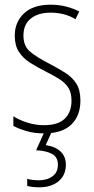

<svg xmlns="http://www.w3.org/2000/svg" viewBox="-20 -559 401 819"><path d="M323 -130Q323 -65 284 -27.5Q245 10 168 10Q126 10 92.5 0Q59 -10 37 -22V-63Q64 -46 98 -35.5Q132 -25 168 -25Q228 -25 256.5 -53Q285 -81 285 -130Q285 -163 272 -184Q259 -205 234 -221Q209 -237 175 -254Q137 -273 107.5 -292Q78 -311 60.5 -338Q43 -365 43 -407Q43 -465 82.5 -502Q122 -539 196 -539Q231 -539 262 -531Q293 -523 318 -510L302 -477Q257 -505 195 -505Q143 -505 111.5 -480Q80 -455 80 -407Q80 -362 109 -338Q138 -314 191 -287Q227 -268 257.5 -249Q288 -230 305.5 -202.5Q323 -175 323 -130ZM261 143Q261 188 230 214Q199 240 147 240Q118 240 96 234V204Q119 210 145 210Q181 210 204 193Q227 176 227 144Q227 111 202 97.5Q177 84 134 82L171 0H202L175 60Q216 66 238.5 87.5Q261 109 261 143Z"/></svg>

Font: Noto Sans Arabic Cond ExtLt
Style: Regular
Weight: 200
Width: 3
Designer: Monotype Design Team, Nadine Chahine, Nizar Qandah and Khaled Hosny
Foundry: Monotype Imaging Inc.
Version: Version 2.012; ttfautohint (v1.8.4.7-5d5b)